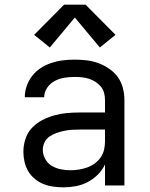

<svg xmlns="http://www.w3.org/2000/svg" viewBox="-20 -793 640 821"><path d="M251 8Q230 8 208 5Q186 2 166 -6Q146 -14 129 -28Q112 -42 101 -60.5Q90 -79 85 -100.5Q80 -122 80 -144Q80 -171 88.5 -198Q97 -225 116 -245.5Q135 -266 160 -279Q185 -292 211.5 -299.5Q238 -307 265.5 -309.5Q293 -312 321 -312H429V-365Q429 -381 425 -396Q421 -411 411 -423Q401 -435 387.5 -443.5Q374 -452 359.5 -456.5Q345 -461 329.5 -462.5Q314 -464 299 -464Q277 -464 255 -460.5Q233 -457 213.5 -446.5Q194 -436 181.5 -417.5Q169 -399 169 -377Q169 -377 169 -377Q169 -377 169 -377H86Q86 -377 86 -377Q86 -377 86 -377Q86 -402 94.5 -426Q103 -450 118.5 -469.5Q134 -489 155 -502.5Q176 -516 200 -524Q224 -532 249 -535Q274 -538 299 -538Q325 -538 350.5 -535Q376 -532 400.5 -523Q425 -514 447 -499Q469 -484 484 -463Q499 -442 505.5 -416.5Q512 -391 512 -365V0H429V-90Q418 -66 398.5 -46.5Q379 -27 355 -14.5Q331 -2 304.5 3Q278 8 251 8ZM282 -65Q300 -65 318 -68Q336 -71 353 -77Q370 -83 385 -94Q400 -105 410.5 -120Q421 -135 425 -153Q429 -171 429 -189V-239H321Q304 -239 287.5 -238Q271 -237 254.5 -233.5Q238 -230 222 -224.5Q206 -219 192 -209.5Q178 -200 170.5 -184.5Q163 -169 163 -152Q163 -132 173.5 -113Q184 -94 202 -83.5Q220 -73 240.5 -69Q261 -65 282 -65ZM193 -590 126 -644 254 -773H346L474 -644L407 -590L300 -718Z"/></svg>

Font: Iosevka Curly Extended
Style: Regular
Weight: 400
Width: 7
Monospace: yes
Designer: Belleve Invis
Foundry: Belleve Invis
Version: Version 11.1.0; ttfautohint (v1.8.3)